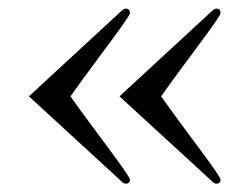

<svg xmlns="http://www.w3.org/2000/svg" viewBox="-20 -613 585 451"><path d="M476.6 -585.9Q483.4 -592.8 488.3 -592.8Q498 -592.8 498 -582Q498 -579.1 486.3 -562Q474.6 -544.9 455.1 -518.6Q435.5 -492.2 410.2 -458Q384.8 -423.8 358.4 -386.7Q384.8 -349.6 410.2 -315.4Q435.5 -281.2 455.1 -254.9Q474.6 -228.5 486.3 -211.4Q498 -194.3 498 -191.4Q498 -181.6 488.3 -181.6Q482.4 -181.6 476.6 -188.5L260.7 -386.7ZM263.7 -585.9Q270.5 -592.8 275.4 -592.8Q285.2 -592.8 285.2 -582Q285.2 -579.1 273.4 -562Q261.7 -544.9 242.2 -518.6Q222.7 -492.2 197.3 -458Q171.9 -423.8 145.5 -386.7Q171.9 -349.6 197.3 -315.4Q222.7 -281.2 242.2 -254.9Q261.7 -228.5 273.4 -211.4Q285.2 -194.3 285.2 -191.4Q285.2 -181.6 275.4 -181.6Q269.5 -181.6 263.7 -188.5L47.9 -386.7Z"/></svg>

Font: Uchen
Style: Regular
Weight: 400
Designer: Christopher J. Fynn
Foundry: Christopher J. Fynn for DDC
Version: Version 1.000 preliminary